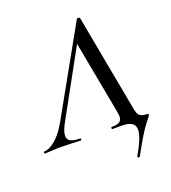

<svg xmlns="http://www.w3.org/2000/svg" viewBox="-187 -747 939 1053"><g transform="rotate(-20 282.5 -220.5)"><path d="M444 196Q440 196 437 194Q434 192 435 189Q490 94 490 51Q490 25 471 12.5Q452 0 413 0H359Q355 0 355 -6Q355 -12 359 -12Q391 -12 405 -21Q419 -30 419 -53Q419 -60 415 -84L333 -523L379 -583L130 -130Q102 -81 102 -54Q102 -31 120 -21.5Q138 -12 175 -12Q179 -12 178.5 -6Q178 0 174 0Q161 0 125 -2Q81 -4 58 -4Q37 -4 9 -2Q-19 0 -34 0Q-38 0 -38 -6Q-38 -12 -34 -12Q-6 -12 30.5 -42Q67 -72 101 -132L382 -634Q384 -637 390 -637Q393 -637 396 -636Q399 -635 400 -633L502 -84Q507 -53 512.5 -39Q518 -25 530.5 -18.5Q543 -12 569 -12Q573 -12 573 -5Q573 0 544 35.5Q515 71 447 195Q446 196 444 196Z"/></g></svg>

Font: Cormorant Garamond SemiBold
Style: Italic
Weight: 600
Italic angle: -10°
Designer: Christian Thalmann (Catharsis Fonts)
Foundry: Catharsis Fonts
Version: Version 4.000